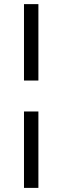

<svg xmlns="http://www.w3.org/2000/svg" viewBox="-20 -810 301 930"><path d="M96.2 -270H166V100.1H96.2ZM166 -419.9H96.2V-790H166Z"/></svg>

Font: SVN-Poppins Light
Style: Regular
Weight: 300
Designer: Ninad Kale (Devanagari), Jonny Pinhorn (Latin)
Foundry: Indian Type Foundry
Version: Version 3.002 2017